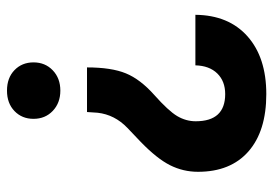

<svg xmlns="http://www.w3.org/2000/svg" viewBox="-134 -626 767 538"><g transform="rotate(90 249.0 -357.5)"><path d="M169.4 -218.3Q169.4 -286.6 186 -327.1Q202.6 -367.7 246.8 -407Q291 -446.3 305.7 -470.9Q320.3 -495.6 320.3 -522.9Q320.3 -605.5 244.1 -605.5Q208 -605.5 186.3 -583.3Q164.6 -561 163.6 -522H22Q22.9 -615.2 82.3 -668Q141.6 -720.7 244.1 -720.7Q347.7 -720.7 404.8 -670.7Q461.9 -620.6 461.9 -529.3Q461.9 -487.8 443.4 -450.9Q424.8 -414.1 378.4 -369.1L338.9 -331.5Q301.8 -295.9 296.4 -248L294.4 -218.3ZM155.3 -68.4Q155.3 -101.1 177.5 -122.3Q199.7 -143.6 234.4 -143.6Q269 -143.6 291.3 -122.3Q313.5 -101.1 313.5 -68.4Q313.5 -36.1 291.7 -15.1Q270 5.9 234.4 5.9Q198.7 5.9 177 -15.1Q155.3 -36.1 155.3 -68.4Z"/></g></svg>

Font: RobotoInd
Style: Bold
Weight: 700
Designer: Google
Version: Version 2.001150; 2014